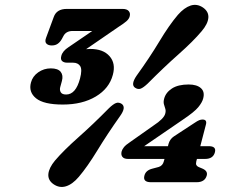

<svg xmlns="http://www.w3.org/2000/svg" viewBox="-20 -736 956 775"><path d="M660 -154.5Q665.5 -174.5 682 -185.5L764.5 -239.5Q777 -248 784 -250.8Q791 -253.5 797.5 -253.5Q817 -253.5 811 -232.5L788.5 -146H822.5Q854 -146 847.5 -121.5Q840.5 -94.5 808 -94.5H775L772.5 -85.5Q770 -75 772.5 -70Q775 -65 781.5 -62L797 -55.5Q819.5 -46 814.5 -27.5Q807 -0.5 773.5 -0.5H589.5Q555.5 -0.5 563 -27.5Q568.5 -49 596 -55.5L620.5 -62Q637 -67 641.5 -85.5L644 -94.5H496.5Q480.5 -94.5 474 -103Q467.5 -111.5 471 -125Q473 -132.5 480.2 -141.8Q487.5 -151 505 -162.5L600 -229.5Q642 -257 647 -277.5Q650 -288.5 647.2 -297Q644.5 -305.5 641.8 -314.8Q639 -324 642.5 -337.5Q649 -362.5 674 -378.8Q699 -395 741.5 -395Q774.5 -395 791 -380.2Q807.5 -365.5 800 -338Q796 -322.5 780.2 -303.2Q764.5 -284 717.5 -252.5L562 -146H658ZM576 -398.5Q559 -382.5 548 -378.2Q537 -374 525 -382Q507 -394.5 531 -430Q584 -503.5 623.5 -569.2Q663 -635 698 -676Q723.5 -705 749.2 -713.5Q775 -722 799.5 -705.5Q823 -689 821 -664.2Q819 -639.5 794 -610Q760 -569.5 700.8 -517Q641.5 -464.5 576 -398.5ZM419.5 -299Q436.5 -315.5 448 -320Q459.5 -324.5 471.5 -316.5Q490 -303 465 -268Q413 -194.5 372.8 -128.5Q332.5 -62.5 298 -22Q272.5 8 246.2 16Q220 24 196 7.5Q173 -8.5 175.2 -33.5Q177.5 -58.5 202 -88Q236.5 -128.5 296.2 -181.5Q356 -234.5 419.5 -299ZM435.5 -434Q421 -379 366.8 -346.5Q312.5 -314 233.5 -314Q156.5 -314 125.5 -339.2Q94.5 -364.5 105 -403Q111.5 -428 134.2 -444Q157 -460 185 -460Q214 -460 225 -446Q236 -432 230 -409.5L223 -384Q220 -372 225.5 -363.2Q231 -354.5 247 -354.5Q286 -354.5 303 -419Q312.5 -455 303.8 -469Q295 -483 274.5 -483H251Q238 -483 230.8 -489.5Q223.5 -496 227.5 -510.5Q232.5 -530 256.5 -545.5L352.5 -611H273.5Q246 -611 235.5 -589.5L229.5 -578.5Q223 -566.5 213.2 -559.5Q203.5 -552.5 189 -552.5Q174.5 -552.5 167.2 -560.2Q160 -568 166 -583.5L197 -667.5Q208.5 -700 249.5 -700H475Q492 -700 499.5 -691.5Q507 -683 503.5 -670Q501 -659.5 490 -650Q479 -640.5 458.5 -627.5L327.5 -537.5Q335 -538.5 344 -538.5Q396.5 -538.5 422.2 -509.2Q448 -480 435.5 -434Z"/></svg>

Font: Fraunces 9pt SuperSoft
Style: Bold Italic
Weight: 700
Italic angle: -16°
Version: Version 1.000;[b76b70a41]